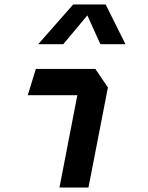

<svg xmlns="http://www.w3.org/2000/svg" viewBox="-20 -834 660 854"><path d="M244.5 0H373.5L460 -445L404 -527.5H139.5L103.5 -410.5H324ZM150 -637.5H261.5L368.5 -765.5L426.5 -637.5H538L450 -814H305.5Z"/></svg>

Font: Monaspace Krypton SemiBold
Style: Italic
Weight: 600
Italic angle: -11°
Designer: Riley Cran & the Lettermatic Team
Foundry: Lettermatic
Version: Version 1.101 (Monaspace Krypton)